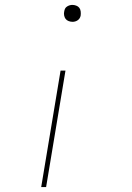

<svg xmlns="http://www.w3.org/2000/svg" viewBox="-20 -548 540 783"><path d="M276 -459Q268 -459 260 -462Q252 -465 247.5 -471Q243 -477 241.5 -485.5Q240 -494 242 -502Q243 -508 245.5 -513Q248 -518 253.5 -521.5Q259 -525 264.5 -526.5Q270 -528 275 -528Q283 -528 291 -525Q299 -522 303.5 -516Q308 -510 309 -501.5Q310 -493 309 -485Q308 -479 305 -474Q302 -469 297 -465.5Q292 -462 286.5 -460.5Q281 -459 276 -459ZM148 215 227 -260H247L168 215Z"/></svg>

Font: Iosevka Thin
Style: Italic
Weight: 100
Italic angle: -9°
Monospace: yes
Designer: Belleve Invis
Foundry: Belleve Invis
Version: Version 32.5.0; ttfautohint (v1.8.4)